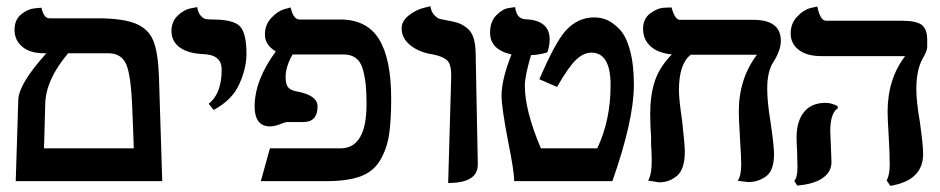

<svg xmlns="http://www.w3.org/2000/svg" viewBox="-20 -585 3037 620"><path d="M329.1 -413.1H200.2Q127 -327.1 126 -247.1L122.1 -106H412.1Q411.1 -127 409.7 -169.4Q408.2 -211.9 407.2 -232.9Q403.3 -340.8 387.7 -377Q372.1 -413.1 329.1 -413.1ZM30.8 0 39.1 -264.2Q42 -315.9 129.9 -413.1H121.1Q77.1 -413.1 52 -434.1Q26.9 -455.1 26.9 -488.8Q26.9 -521 48.3 -538.6Q69.8 -556.2 91.8 -558.1L113.8 -560.1Q121.6 -525.9 139.2 -525.9H293Q376 -525.9 417.5 -509Q459 -492.2 474.6 -454.6Q490.2 -417 493.2 -340.8L503.9 0Z M669.9 -230 653.8 -250Q695.8 -282.2 695.8 -360.8Q695.8 -407.7 637.7 -410.2Q587.9 -412.1 560.8 -431.6Q533.7 -451.2 533.7 -484.9Q533.7 -515.6 554.2 -534.9Q574.7 -554.2 595.7 -558.1L616.7 -562Q619.6 -543.9 628.2 -534.4Q636.7 -524.9 644.8 -523.4Q652.8 -522 667 -522Q732.9 -522 754.4 -500.5Q775.9 -479 775.9 -410.2Q775.9 -365.2 752.9 -313.7Q730 -262.2 669.9 -230Z M1163.6 -249Q1163.6 -288.1 1160.9 -313Q1158.2 -337.9 1151.4 -362.1Q1144.5 -386.2 1128.9 -397.7Q1113.3 -409.2 1089.4 -409.2H925.3Q926.3 -408.2 924.3 -408.2V-409.2Q923.3 -408.2 924.3 -408.2Q902.3 -370.1 902.3 -335.9Q902.3 -313 910.4 -303Q918.5 -293 941.4 -289.1Q1005.4 -276.9 1005.4 -241.2Q1005.4 -191.4 960.4 -190.9H937.5H905.3Q903.3 -190.9 887.2 -185.1Q869.1 -177.2 852.5 -176.8Q802.7 -176.8 802.2 -240.2Q802.2 -326.2 870.6 -418.9Q835.4 -439.9 835.4 -473.1Q835.4 -505.4 856 -527.1Q876.5 -548.8 897.5 -555.2L918.5 -561Q927.2 -522 947.3 -522H1078.6Q1164.6 -522 1203.9 -458.5Q1243.2 -395 1243.2 -266.1Q1243.2 -191.9 1235.8 -147Q1228.5 -102.1 1206.5 -65.9Q1184.6 -29.8 1142.6 -14.9Q1100.6 0 1032.2 0H822.3L851.6 -106H1079.6Q1163.6 -106 1163.6 -249Z M1427.2 5.9 1437 -335.9Q1438 -376 1424.6 -389.4Q1411.1 -402.8 1377.9 -409.2Q1333 -416 1304.9 -439Q1276.9 -461.9 1276.9 -493.2Q1276.9 -517.1 1300 -535.2Q1323.2 -553.2 1346.7 -559.1L1370.1 -564.9Q1372.1 -547.9 1381.1 -537.8Q1390.1 -527.8 1396.5 -525.4Q1402.8 -522.9 1414.1 -521Q1442.9 -516.1 1457.5 -511.5Q1472.2 -506.8 1487.5 -494.9Q1502.9 -482.9 1509.5 -461.4Q1516.1 -439.9 1516.1 -405.8Q1517.1 -346.7 1519.5 -229.2Q1522 -111.8 1522.9 -55.2Q1524.4 5.9 1427.2 5.9Z M1599.6 -275.9Q1599.6 -329.1 1631.8 -409.2Q1563 -424.3 1562.5 -479Q1562.5 -515.1 1582.5 -535.6Q1602.5 -556.2 1623 -559.1L1643.6 -562Q1647.5 -524.9 1675.8 -522.9Q1754.9 -520 1754.9 -458Q1754.9 -436 1747.6 -416Q1718.8 -407.2 1694.8 -407.2Q1674.8 -339.4 1674.8 -308.1Q1674.8 -228 1726.6 -106H1908.7Q1951.7 -196.8 1951.7 -310.1Q1951.7 -415 1889.6 -415Q1864.7 -415 1840.3 -392.1Q1815.9 -369.1 1778.8 -304.2L1721.7 -329.1Q1772.5 -447.3 1805.7 -484.9Q1844.7 -528.8 1898.9 -528.8Q1920.9 -528.8 1940.2 -520.5Q1959.5 -512.2 1980.5 -490.7Q2001.5 -469.2 2014.2 -423.1Q2026.9 -377 2026.9 -311Q2026.9 -197.3 1957.5 0H1640.6Q1639.6 -36.1 1621.6 -124Q1599.6 -237.8 1599.6 -275.9Z M2457.5 -298.8Q2457.5 -256.8 2467.3 -196.8Q2479.5 -114.7 2479.5 -87.9Q2479.5 -34.7 2454.1 -15.9Q2428.7 2.9 2396.5 2.9L2362.3 -1Q2373.5 -18.1 2373.5 -53.2Q2373.5 -74.2 2369.6 -138.2Q2365.7 -202.1 2365.7 -224.1Q2365.7 -331.1 2424.3 -408.2H2210.4Q2172.4 -378.4 2172.4 -293.9Q2172.4 -264.2 2182.6 -195.8Q2191.4 -116.7 2191.4 -96.2Q2191.4 -38.1 2166 -17.1Q2140.6 3.9 2108.4 3.9Q2108.4 3.9 2072.8 -2Q2085 -21 2084.5 -69.8Q2084.5 -85 2082.5 -119.1Q2082.5 -119.1 2082.5 -142.1Q2079.6 -181.2 2079.6 -216.8Q2079.6 -277.8 2094.5 -323Q2109.4 -368.2 2149.4 -409.2Q2103.5 -414.1 2080.1 -436Q2056.6 -458 2056.6 -492.2Q2056.6 -524.4 2079.6 -541.7Q2102.5 -559.1 2125.5 -560.1L2148.4 -561Q2159.7 -521 2175.3 -521H2412.6Q2501.5 -521 2501.5 -453.1Q2501.5 -423.3 2477.5 -384.8Q2457.5 -355 2457.5 -298.8Z M2661.1 -161.1Q2661.1 -151.4 2663.1 -111.1Q2665 -70.8 2665 -62Q2665 -29.8 2636.5 -10Q2607.9 9.8 2554.2 14.2L2544.9 -1Q2554.7 -10.7 2555.2 -43.9Q2555.2 -46.9 2554.7 -64Q2554.2 -81.1 2554.2 -91.8Q2552.2 -127.9 2552.2 -140.1Q2552.2 -193.4 2576.2 -223.1Q2600.1 -252.9 2646 -252.9Q2665 -252.9 2685.1 -242.2V-234.9Q2661.1 -220.2 2661.1 -161.1ZM2939 -296.9Q2939 -256.8 2950.2 -192.9Q2961.4 -111.8 2960.9 -87.9Q2960.9 -2 2855 15.1L2843.3 -2Q2853 -21 2853 -53.2Q2853 -90.3 2850.1 -138.2Q2846.2 -202.1 2846.2 -224.1Q2846.2 -330.1 2902.8 -403.8H2631.8Q2585.9 -403.8 2559.6 -423.8Q2533.2 -443.8 2533.2 -476.8Q2533.2 -509.8 2554.7 -532Q2576.2 -554.2 2597.7 -559.1L2619.1 -564Q2628.9 -518.1 2647 -518.1H2890.1Q2939.9 -518.1 2957 -504.2Q2974.1 -490.2 2974.1 -457V-433.1Q2974.1 -420.9 2959 -395Q2939 -358.9 2939 -296.9Z"/></svg>

Font: Linux Libertine
Style: Bold
Weight: 700
Designer: Philipp H. Poll
Foundry: Philipp H. Poll
Version: Version 5.0.3